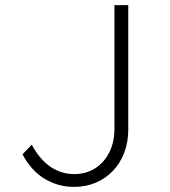

<svg xmlns="http://www.w3.org/2000/svg" viewBox="-20 -720 663 750"><path d="M68 -117 104 -155Q120 -125 139 -103Q158 -81 179.5 -67Q201 -53 223.5 -46.5Q246 -40 270 -40Q316 -40 351.5 -62.5Q387 -85 407 -125Q427 -165 427 -216V-650V-700H481V-650V-213Q481 -165 465.5 -124Q450 -83 421.5 -53Q393 -23 354.5 -6.5Q316 10 269 10Q236 10 207 1.5Q178 -7 152 -23Q126 -39 105 -63Q84 -87 68 -117Z"/></svg>

Font: Mach ExtraLight
Style: Regular
Weight: 250
Version: Version 1.002